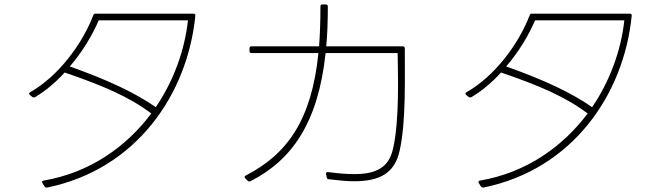

<svg xmlns="http://www.w3.org/2000/svg" viewBox="-20 -806 2990 858"><path d="M137 -372C184 -400 229 -438 269 -482C441 -423 556 -374 656 -299C544 -149 380 -34 175 1C168 2 166 7 170 13L179 27C182 31 186 33 191 32C588 -49 818 -383 853 -736C854 -742 850 -745 844 -745H407C402 -745 398 -743 397 -738C348 -609 240 -465 115 -394C112 -392 110 -390 110 -388C110 -386 112 -383 114 -381L124 -373C128 -370 132 -370 137 -372ZM421 -715H820C805 -579 755 -443 676 -327C583 -392 461 -449 292 -509C348 -574 393 -649 421 -715Z M1104 -569H1403C1373 -272 1265 -117 1077 -21C1074 -19 1073 -17 1073 -15C1073 -13 1074 -11 1076 -9L1087 2C1091 5 1095 6 1099 4C1284 -90 1402 -257 1435 -569H1757C1758 -478 1766 -267 1736 -140C1717 -57 1661 -28 1563 -28C1529 -28 1491 -31 1447 -37C1446 -37 1445 -37 1445 -37C1440 -37 1437 -35 1437 -30C1437 -29 1437 -29 1437 -28L1440 -13C1441 -8 1444 -5 1449 -5C1491 0 1529 4 1562 4C1677 4 1744 -32 1766 -133C1796 -266 1788 -472 1789 -591C1789 -596 1785 -599 1780 -599H1438C1443 -654 1445 -713 1445 -777C1445 -783 1442 -786 1436 -786H1421C1415 -786 1412 -783 1412 -777C1412 -713 1410 -654 1406 -599H1104C1098 -599 1095 -596 1095 -590V-578C1095 -572 1098 -569 1104 -569Z M2087 -372C2134 -400 2179 -438 2219 -482C2391 -423 2506 -374 2606 -299C2494 -149 2330 -34 2125 1C2118 2 2116 7 2120 13L2129 27C2132 31 2136 33 2141 32C2538 -49 2768 -383 2803 -736C2804 -742 2800 -745 2794 -745H2357C2352 -745 2348 -743 2347 -738C2298 -609 2190 -465 2065 -394C2062 -392 2060 -390 2060 -388C2060 -386 2062 -383 2064 -381L2074 -373C2078 -370 2082 -370 2087 -372ZM2371 -715H2770C2755 -579 2705 -443 2626 -327C2533 -392 2411 -449 2242 -509C2298 -574 2343 -649 2371 -715Z"/></svg>

Font: LINE Seed JP_OTF Thin
Style: Regular
Weight: 250
Designer: LY Corporation & Fontrix & Fontworks
Version: Version 1.007